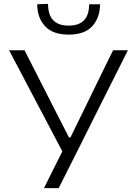

<svg xmlns="http://www.w3.org/2000/svg" viewBox="-20 -973 710 993"><path d="M207.5 0Q230 -45 253.2 -91.8Q276.5 -138.5 302.5 -190L135.5 -507Q108.5 -558.5 83.8 -605.5Q59 -652.5 27 -713H107Q139.5 -649 163 -602.8Q186.5 -556.5 207.8 -514.8Q229 -473 254.5 -423L336.5 -262.5H344.5L421.5 -420Q447 -472 467.8 -515Q488.5 -558 511.2 -604.2Q534 -650.5 565 -713H641.5Q609.5 -649 574 -578.5Q538.5 -508 509.5 -450.5L396.5 -224.5Q371 -173.5 341 -114Q311 -54.5 283.5 0ZM335 -794Q253 -794 212.8 -837.8Q172.5 -881.5 172.5 -951L228.5 -953Q228.5 -840.5 335 -840.5Q441 -840.5 441 -951H497.5Q497 -881.5 457.5 -837.8Q418 -794 335 -794Z"/></svg>

Font: Commissioner Light
Style: Regular
Weight: 300
Designer: Kostas Bartsokas
Foundry: Kostas Bartsokas
Version: Version 1.000; ttfautohint (v1.8.3)